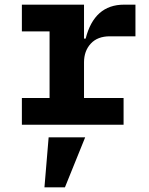

<svg xmlns="http://www.w3.org/2000/svg" viewBox="-20 -536 640 825"><path d="M74 -115H193V-401H74V-516H341V-370H348Q385 -516 513 -516H562V-380H452Q399 -380 370 -348.5Q341 -317 341 -268V-115H511V0H74ZM189 54H346L259 269H171Z"/></svg>

Font: iA Writer Mono V
Style: Regular
Weight: 400
Designer: Mike Abbink, Paul van der Laan, Pieter van Rosmalen
Foundry: Bold Monday
Version: Version 2.000